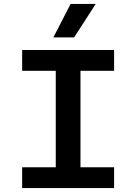

<svg xmlns="http://www.w3.org/2000/svg" viewBox="-20 -951 690 971"><path d="M262 0V-698H387V0ZM92 -698H557V-593H92ZM92 -105H557V0H92ZM250 -762 337 -931H464L355 -762Z"/></svg>

Font: Azeret Mono Thin Medium
Style: Regular
Weight: 500
Version: Version 1.002